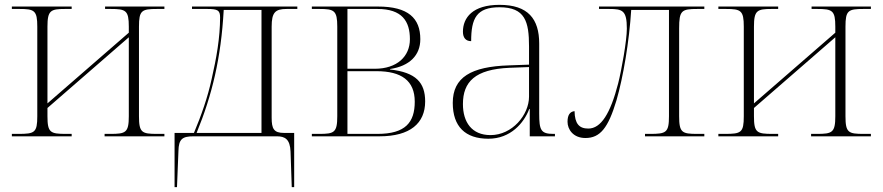

<svg xmlns="http://www.w3.org/2000/svg" viewBox="-20 -563 3646 793"><path d="M29 0H276V-10H253C188 -10 176 -15 176 -83V-117L512 -409V-83C512 -15 499 -10 436 -10H412V0H659V-10H629C566 -10 554 -15 554 -83V-453C554 -520 565 -526 629 -526H659V-536H414V-526H437C500 -526 512 -520 512 -453V-428L176 -136V-453C176 -520 189 -526 249 -526H276V-536H29V-526H60C122 -526 134 -520 134 -453V-83C134 -15 123 -10 56 -10H29Z M701 210H711L717 61C718 11 733 0 780 0H1124C1157 0 1178 12 1180 63L1185 210H1195V-14H1153C1111 -14 1102 -31 1102 -77V-453C1102 -512 1117 -526 1164 -526H1208V-536H773V-526H836C880 -526 889 -520 889 -491C889 -408 874 -323 854 -236C838 -162 811 -85 781 -14H701ZM792 -14C856 -170 893 -323 904 -522H1060V-14Z M1268 0H1548C1674 0 1736 -54 1736 -144C1736 -222 1698 -264 1591 -276V-278C1672 -290 1716 -335 1716 -401C1716 -488 1666 -536 1541 -536H1268V-526H1299C1360 -526 1373 -520 1373 -453V-83C1373 -15 1360 -10 1298 -10H1268ZM1528 -279H1415V-526H1539C1641 -526 1673 -475 1673 -401C1673 -330 1620 -279 1528 -279ZM1539 -10H1415V-269H1535C1638 -269 1693 -230 1693 -143C1693 -58 1655 -10 1539 -10Z M1997 10C2089 10 2144 -55 2166 -113H2168V0H2272V-10H2266C2214 -10 2207 -25 2207 -94V-383C2207 -485 2161 -543 2043 -543C1932 -543 1892 -490 1892 -432C1892 -408 1903 -393 1926 -393C1926 -487 1948 -533 2043 -533C2149 -533 2165 -474 2165 -371V-296L2082 -293C1926 -288 1850 -244 1850 -138C1850 -40 1902 10 1997 10ZM2006 -5C1928 -5 1892 -59 1892 -133C1892 -225 1942 -277 2085 -283L2165 -286V-164C2165 -88 2095 -5 2006 -5Z M2398 7C2459 7 2492 -35 2526 -148C2554 -244 2579 -393 2587 -522H2743V-83C2743 -15 2731 -10 2665 -10H2644V0H2889V-10H2860C2797 -10 2785 -15 2785 -83V-446C2785 -520 2795 -526 2861 -526H2889V-536H2454V-526H2496C2551 -526 2569 -520 2569 -445C2569 -395 2547 -273 2533 -218C2501 -94 2462 -32 2410 -32C2372 -32 2354 -52 2353 -104C2334 -102 2324 -88 2324 -60C2324 -29 2347 7 2398 7Z M2947 0H3194V-10H3171C3106 -10 3094 -15 3094 -83V-117L3430 -409V-83C3430 -15 3417 -10 3354 -10H3330V0H3577V-10H3547C3484 -10 3472 -15 3472 -83V-453C3472 -520 3483 -526 3547 -526H3577V-536H3332V-526H3355C3418 -526 3430 -520 3430 -453V-428L3094 -136V-453C3094 -520 3107 -526 3167 -526H3194V-536H2947V-526H2978C3040 -526 3052 -520 3052 -453V-83C3052 -15 3041 -10 2974 -10H2947Z"/></svg>

Font: Noto Serif Display ExtraLight
Style: Regular
Weight: 200
Designer: Monotype Design Team
Foundry: Monotype Imaging Inc.
Version: Version 2.009